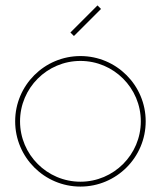

<svg xmlns="http://www.w3.org/2000/svg" viewBox="-20 -680 593 709"><path d="M253 -547 353 -647 340 -660 240 -560ZM54 -232C54 -355 154 -455 277 -455C400 -455 500 -355 500 -232C500 -109 400 -9 277 -9C154 -9 54 -109 54 -232ZM277 -473C144 -473 36 -365 36 -232C36 -99 144 9 277 9C410 9 518 -99 518 -232C518 -365 410 -473 277 -473Z"/></svg>

Font: Rawengulk
Style: Light
Weight: 300
Version: Version 0.9